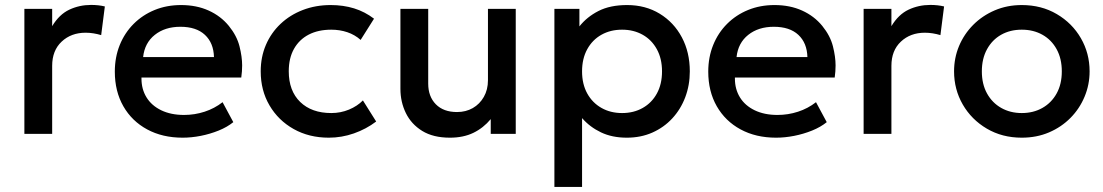

<svg xmlns="http://www.w3.org/2000/svg" viewBox="-20 -530 4367 760"><path d="M76.5 0V-495H186.5V-426.5Q214.5 -473 254.5 -491.8Q294.5 -510.5 340.5 -510.5Q355.5 -510.5 369 -509Q382.5 -507.5 395 -504.5L380.5 -391Q365.5 -395.5 350 -398Q334.5 -400.5 319 -400.5Q261.5 -400.5 224 -365.2Q186.5 -330 186.5 -269.5V0Z M703 15Q623 15 562.5 -17.8Q502 -50.5 468.2 -109.5Q434.5 -168.5 434.5 -246.5Q434.5 -303.5 454 -351.8Q473.5 -400 509 -435.5Q544.5 -471 592.2 -490.5Q640 -510 696.5 -510Q758 -510 806 -488.2Q854 -466.5 885.8 -427.5Q917.5 -388.5 928 -346.8Q938.5 -305 938.5 -271Q938.5 -247.5 935 -223H540Q540 -221 540 -219Q540 -177 560 -144.5Q580 -112 618.2 -93.5Q656.5 -75 708.5 -75Q750.5 -75 789.8 -87.8Q829 -100.5 861 -125.5L903.5 -46.5Q879.5 -27 845.5 -13.2Q811.5 0.5 774.5 7.8Q737.5 15 703 15ZM546.5 -304H827Q825.5 -360 791.2 -392Q757 -424 694 -424Q633 -424 592.8 -392Q552.5 -360 546.5 -304Z M1281.5 15Q1203.5 15 1142.5 -19.2Q1081.5 -53.5 1046.8 -112.8Q1012 -172 1012 -247.5Q1012 -304.5 1032.5 -352.2Q1053 -400 1090.5 -435.5Q1128 -471 1178.8 -490.5Q1229.5 -510 1289 -510Q1339 -510 1381.8 -496.8Q1424.5 -483.5 1460.5 -456L1407.5 -372Q1384.5 -392.5 1354.8 -402.5Q1325 -412.5 1291.5 -412.5Q1239.5 -412.5 1202 -393Q1164.5 -373.5 1143.8 -336.8Q1123 -300 1123 -248Q1123 -170.5 1168.2 -126.5Q1213.5 -82.5 1291.5 -82.5Q1328.5 -82.5 1361.5 -96.2Q1394.5 -110 1416.5 -132.5L1469 -49Q1429.5 -19 1381 -2Q1332.5 15 1281.5 15Z M1761 15Q1694.5 15 1651.2 -11.8Q1608 -38.5 1586.5 -82.5Q1565 -126.5 1565 -178.5V-495H1675V-199Q1675 -148 1705.2 -117.2Q1735.5 -86.5 1789 -86.5Q1824 -86.5 1851.5 -102.2Q1879 -118 1895.2 -146.5Q1911.5 -175 1911.5 -212.5V-495H2021.5V0H1922.5V-58.5Q1893.5 -23.5 1853.8 -4.2Q1814 15 1761 15Z M2174.5 210V-495H2273.5V-425.5Q2303 -463 2349 -486.5Q2395 -510 2462.5 -510Q2535 -510 2591.2 -475.8Q2647.5 -441.5 2679 -382.2Q2710.5 -323 2710.5 -247.5Q2710.5 -193 2692.5 -145.2Q2674.5 -97.5 2641.2 -61.5Q2608 -25.5 2562.2 -5.2Q2516.5 15 2461 15Q2403 15 2359 -6Q2315 -27 2284 -62.5V210ZM2442.5 -82.5Q2488.5 -82.5 2524.2 -102.8Q2560 -123 2580.2 -160Q2600.5 -197 2600.5 -247.5Q2600.5 -298 2580 -335.2Q2559.5 -372.5 2523.8 -392.5Q2488 -412.5 2442.5 -412.5Q2396.5 -412.5 2360.8 -392.5Q2325 -372.5 2304.5 -335.2Q2284 -298 2284 -247.5Q2284 -197 2304.5 -160Q2325 -123 2360.8 -102.8Q2396.5 -82.5 2442.5 -82.5Z M3052 15Q2972 15 2911.5 -17.8Q2851 -50.5 2817.2 -109.5Q2783.5 -168.5 2783.5 -246.5Q2783.5 -303.5 2803 -351.8Q2822.5 -400 2858 -435.5Q2893.5 -471 2941.2 -490.5Q2989 -510 3045.5 -510Q3107 -510 3155 -488.2Q3203 -466.5 3234.8 -427.5Q3266.5 -388.5 3277 -346.8Q3287.5 -305 3287.5 -271Q3287.5 -247.5 3284 -223H2889Q2889 -221 2889 -219Q2889 -177 2909 -144.5Q2929 -112 2967.2 -93.5Q3005.5 -75 3057.5 -75Q3099.5 -75 3138.8 -87.8Q3178 -100.5 3210 -125.5L3252.5 -46.5Q3228.5 -27 3194.5 -13.2Q3160.5 0.5 3123.5 7.8Q3086.5 15 3052 15ZM2895.5 -304H3176Q3174.5 -360 3140.2 -392Q3106 -424 3043 -424Q2982 -424 2941.8 -392Q2901.5 -360 2895.5 -304Z M3398.5 0V-495H3508.5V-426.5Q3536.5 -473 3576.5 -491.8Q3616.5 -510.5 3662.5 -510.5Q3677.5 -510.5 3691 -509Q3704.5 -507.5 3717 -504.5L3702.5 -391Q3687.5 -395.5 3672 -398Q3656.5 -400.5 3641 -400.5Q3583.5 -400.5 3546 -365.2Q3508.5 -330 3508.5 -269.5V0Z M4024.5 15Q3947 15 3886.2 -20.8Q3825.5 -56.5 3791 -116.2Q3756.5 -176 3756.5 -247.5Q3756.5 -300.5 3776.2 -347.8Q3796 -395 3832.2 -431.5Q3868.5 -468 3917.5 -489Q3966.5 -510 4024.5 -510Q4102.5 -510 4163.2 -474.2Q4224 -438.5 4258.5 -378.8Q4293 -319 4293 -247.5Q4293 -195 4273.2 -147.5Q4253.5 -100 4217.5 -63.5Q4181.5 -27 4132.5 -6Q4083.5 15 4024.5 15ZM4024.5 -82.5Q4070.5 -82.5 4106.2 -102.8Q4142 -123 4162.5 -160Q4183 -197 4183 -247.5Q4183 -298 4162.5 -335.2Q4142 -372.5 4106.2 -392.5Q4070.5 -412.5 4024.5 -412.5Q3978.5 -412.5 3943 -392.5Q3907.5 -372.5 3887 -335.2Q3866.5 -298 3866.5 -247.5Q3866.5 -197 3887 -160Q3907.5 -123 3943.2 -102.8Q3979 -82.5 4024.5 -82.5Z"/></svg>

Font: Geologica EX
Style: Regular
Weight: 400
Designer: Sindre Bremnes, Frode Helland
Foundry: Monokrom Skriftforlag AS
Version: Version 1.010;gftools[0.9.28]